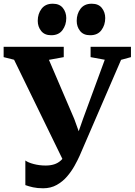

<svg xmlns="http://www.w3.org/2000/svg" viewBox="-40 -994 723 1030"><path d="M191.5 16Q160.5 16 137 10.8Q113.5 5.5 96 -1V-133Q110.5 -122 141 -114Q171.5 -106 205 -106Q230.5 -106 250.8 -112.5Q271 -119 286.5 -133.2Q302 -147.5 312.5 -170V-105L35.5 -673.5L-20.5 -687.5V-743H302V-687.5L222.5 -673L358.5 -355.5L405 -227L359 -223.5L405.5 -356.5L522 -673.5L446 -687.5V-743H662.5V-687.5L609.5 -673L387 -158Q376.5 -134.5 360 -104.8Q343.5 -75 320 -47.5Q296.5 -20 264.5 -2Q232.5 16 191.5 16ZM234 -805Q199 -805 180.8 -828Q162.5 -851 162.5 -882Q162.5 -920 183 -947Q203.5 -974 242.5 -974H243.5Q279.5 -974 297.5 -951Q315.5 -928 315.5 -897Q315.5 -860 295.2 -832.5Q275 -805 235 -805ZM443 -805Q407.5 -805 389.5 -828Q371.5 -851 371.5 -882Q371.5 -920 392 -947Q412.5 -974 451.5 -974H452.5Q488.5 -974 506.5 -951Q524.5 -928 524.5 -897Q524.5 -860 504.2 -832.5Q484 -805 444 -805Z"/></svg>

Font: Merriweather 48pt ExtraBold
Style: Regular
Weight: 800
Version: Version 2.100